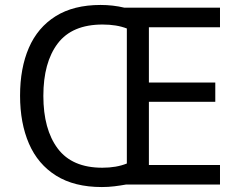

<svg xmlns="http://www.w3.org/2000/svg" viewBox="-20 -745 968 775"><path d="M386 -725Q436 -725 482 -714H868V-635H581V-412H849V-334H581V-79H868V0H488Q466 4 441.5 7Q417 10 391 10Q280 10 206.5 -36Q133 -82 97 -165Q61 -248 61 -359Q61 -470 96.5 -552Q132 -634 204.5 -679.5Q277 -725 386 -725ZM394 -646Q271 -646 213 -569.5Q155 -493 155 -358Q155 -223 213 -145.5Q271 -68 393 -68Q450 -68 492 -85V-630Q451 -646 394 -646Z"/></svg>

Font: Noto Sans Tifinagh Air
Style: Regular
Weight: 400
Designer: JamraPatel
Foundry: JamraPatel LLC
Version: Version 2.006; ttfautohint (v1.8.4.7-5d5b)